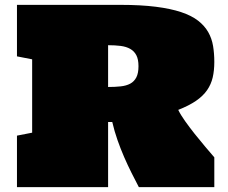

<svg xmlns="http://www.w3.org/2000/svg" viewBox="-20 -770 938 790"><path d="M861.8 0H551.3Q536.6 -27.8 521 -59.1Q505.4 -90.3 490.7 -124Q476.1 -157.7 463.4 -193.8Q450.7 -230 441.9 -268.1H424.8V0H49.8V-211.9L112.3 -224.1V-525.9L49.8 -538.1V-750H475.1Q559.6 -750 621.1 -742.2Q682.6 -734.4 725.6 -720Q768.6 -705.6 795.2 -684.8Q821.8 -664.1 836.7 -637.9Q851.6 -611.8 856.7 -580.8Q861.8 -549.8 861.8 -515.1Q861.8 -480 855.2 -451.4Q848.6 -422.9 832 -398.9Q815.4 -375 786.6 -355.2Q757.8 -335.4 713.4 -317.9Q722.7 -298.3 741.2 -272.2Q759.8 -246.1 781.2 -219Q802.7 -191.9 824.5 -166.3Q846.2 -140.6 861.8 -122.6ZM424.8 -412.1Q453.1 -412.1 476.3 -414.6Q499.5 -417 515.9 -425.8Q532.2 -434.6 541 -451.7Q549.8 -468.8 549.8 -497.6Q549.8 -525.9 541 -542.7Q532.2 -559.6 515.9 -568.8Q499.5 -578.1 476.3 -581.1Q453.1 -584 424.8 -584Z"/></svg>

Font: Holtwood One SC
Style: Regular
Weight: 400
Version: Version 1.000